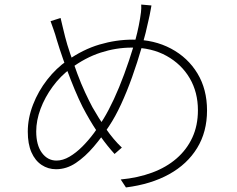

<svg xmlns="http://www.w3.org/2000/svg" viewBox="-20 -790 1040 843"><path d="M645 -766Q643 -755 641 -744Q639 -733 637 -723Q635 -713 633 -705Q621 -647 602 -581.5Q583 -516 560 -451.5Q537 -387 511.5 -332Q486 -277 460 -238Q429 -190 391.5 -146Q354 -102 313 -74.5Q272 -47 226 -47Q191 -47 162.5 -66Q134 -85 118 -121.5Q102 -158 102 -212Q102 -271 125 -330.5Q148 -390 187.5 -440.5Q227 -491 275 -524Q344 -573 417 -594.5Q490 -616 563 -616Q657 -616 731 -576.5Q805 -537 847 -467.5Q889 -398 889 -305Q889 -211 845.5 -140Q802 -69 722.5 -25Q643 19 533 33L510 -2Q585 -9 647.5 -32Q710 -55 755 -94Q800 -133 824.5 -186Q849 -239 849 -306Q849 -385 813 -446.5Q777 -508 711.5 -544.5Q646 -581 558 -581Q490 -581 422 -559Q354 -537 290 -489Q246 -457 211.5 -410Q177 -363 158 -312Q139 -261 139 -213Q139 -153 164 -119Q189 -85 228 -85Q256 -85 285 -102Q314 -119 341.5 -146.5Q369 -174 393 -206.5Q417 -239 435 -269Q457 -305 480 -354.5Q503 -404 525 -463.5Q547 -523 566 -585.5Q585 -648 595 -709Q597 -719 599 -736.5Q601 -754 600 -770ZM246 -711Q250 -694 255.5 -671Q261 -648 266 -628Q274 -596 288.5 -553.5Q303 -511 319.5 -466.5Q336 -422 354 -383.5Q372 -345 386 -319Q412 -273 445 -225Q478 -177 515 -142L483 -114Q452 -148 420.5 -192Q389 -236 358 -292Q343 -318 325.5 -356.5Q308 -395 290.5 -440Q273 -485 257 -530.5Q241 -576 229 -616Q223 -638 215 -660.5Q207 -683 202 -697Z"/></svg>

Font: Noto Sans JP ExtraLight
Style: Regular
Weight: 250
Designer: Ryoko NISHIZUKA  (kana, bopomofo & ideographs); Paul D. Hunt (Latin, Greek & Cyrillic); Sandoll Communications , Soo-you
Foundry: Adobe
Version: Version 2.004-H2;hotconv 1.0.118;makeotfexe 2.5.65603